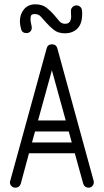

<svg xmlns="http://www.w3.org/2000/svg" viewBox="-20 -868 481 888"><path d="M413 -32Q414 -28 414 -25Q414 -15 407 -7.5Q400 0 390 0Q371 0 365 -18L326 -159H114L76 -18Q70 0 51 0Q41 0 33.5 -7Q26 -14 26 -24Q26 -30 28 -34L196 -645Q201 -663 220 -663Q221 -663 222 -663Q222 -663 223 -663Q240 -662 245 -645ZM156 -311H284L220 -543ZM128 -209H312L298 -260H142ZM308 -817Q308 -828 315.5 -835.5Q323 -843 334 -843Q344 -843 351 -836.5Q358 -830 359 -821Q360 -816 360 -811.5Q360 -807 360 -803Q360 -758 338 -736Q316 -714 280 -714Q249 -714 229.5 -729.5Q210 -745 194 -763Q180 -779 169 -791Q158 -803 141 -803Q129 -803 125 -798Q121 -793 121 -779Q121 -769 126 -748Q127 -744 127 -740Q127 -729 120 -722Q113 -715 102 -715Q83 -715 78 -732Q72 -753 72 -769Q72 -802 91 -825Q110 -848 143 -848Q175 -848 195 -832.5Q215 -817 231 -798Q244 -782 254.5 -770Q265 -758 281 -758Q297 -758 303 -768Q309 -778 309 -792Q309 -806 308 -817Z"/></svg>

Font: Libertine Sup
Style: Regular
Weight: 400
Designer: Bastien Sozeau
Foundry: NBR — Bastien Sozeau
Version: Version 2.003; ttfautohint (v1.8.4.7-5d5b);gftools[0.9.33]